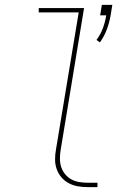

<svg xmlns="http://www.w3.org/2000/svg" viewBox="-20 -768 540 788"><path d="M390 -594 376 -604Q393 -627 402.5 -653Q412 -679 416 -705H391L398 -748H441L434 -705Q429 -676 418.5 -647.5Q408 -619 390 -594ZM340 0Q319 0 299 -3.5Q279 -7 261.5 -16.5Q244 -26 231.5 -41Q219 -56 212.5 -74.5Q206 -93 206 -114Q206 -135 210 -156L303 -717H139V-735H325L229 -153Q226 -135 226 -117Q226 -99 231 -83Q236 -67 247 -53.5Q258 -40 272.5 -32Q287 -24 304.5 -21Q322 -18 340 -18H380V0Z"/></svg>

Font: Iosevka SS04 Thin Oblique
Style: Regular
Weight: 100
Italic angle: -9°
Monospace: yes
Designer: Belleve Invis
Foundry: Belleve Invis
Version: Version 19.0.0; ttfautohint (v1.8.4)